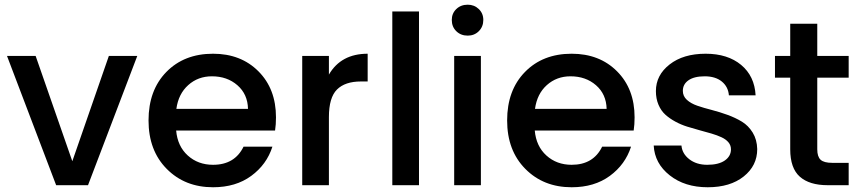

<svg xmlns="http://www.w3.org/2000/svg" viewBox="-20 -789 3665 818"><path d="M9.8 -550.8H131.8L288.1 -102.1L443.8 -550.8H564.9L355 0H219.2Z M882.8 -463.9Q823.7 -463.9 782 -426.5Q740.2 -389.2 731.4 -325.2H1036.6Q1035.2 -387.7 991.5 -425.8Q947.8 -463.9 882.8 -463.9ZM1140.6 -164.1Q1116.2 -87.9 1050.3 -39.6Q984.4 8.8 887.7 8.8Q767.6 8.8 690.2 -69.6Q612.8 -147.9 612.8 -275.9Q612.8 -404.8 688.7 -482.4Q764.6 -560.1 887.7 -560.1Q1006.3 -560.1 1081.1 -485.1Q1155.8 -410.2 1155.8 -289.1Q1155.8 -258.3 1151.9 -232.9H730.5Q736.3 -166 780 -126.5Q823.7 -86.9 887.7 -86.9Q980 -86.9 1017.6 -164.1Z M1381.3 -290V0H1267.6V-550.8H1381.3V-471.2Q1433.1 -560.1 1546.4 -560.1V-441.9H1517.6Q1450.2 -441.9 1415.8 -407.7Q1381.3 -373.5 1381.3 -290Z M1651.4 0V-740.2H1765.1V0Z M1915 0V-550.8H2028.8V0ZM1972.7 -637.2Q1943.4 -637.2 1924.1 -656Q1904.8 -674.8 1904.8 -704.1Q1904.8 -731.9 1924.1 -750.5Q1943.4 -769 1972.7 -769Q2000.5 -769 2019.8 -750.5Q2039.1 -731.9 2039.1 -704.1Q2039.1 -675.3 2020 -656.2Q2001 -637.2 1972.7 -637.2Z M2410.6 -463.9Q2351.6 -463.9 2309.8 -426.5Q2268.1 -389.2 2259.3 -325.2H2564.5Q2563 -387.7 2519.3 -425.8Q2475.6 -463.9 2410.6 -463.9ZM2668.5 -164.1Q2644 -87.9 2578.1 -39.6Q2512.2 8.8 2415.5 8.8Q2295.4 8.8 2218 -69.6Q2140.6 -147.9 2140.6 -275.9Q2140.6 -404.8 2216.6 -482.4Q2292.5 -560.1 2415.5 -560.1Q2534.2 -560.1 2608.9 -485.1Q2683.6 -410.2 2683.6 -289.1Q2683.6 -258.3 2679.7 -232.9H2258.3Q2264.2 -166 2307.9 -126.5Q2351.6 -86.9 2415.5 -86.9Q2507.8 -86.9 2545.4 -164.1Z M3206.1 -153.8Q3206.1 -83 3148.4 -37.1Q3090.8 8.8 2995.1 8.8Q2897.5 8.8 2833.3 -42Q2769 -92.8 2765.1 -168.9H2883.3Q2886.2 -134.3 2916.7 -110.6Q2947.3 -86.9 2993.2 -86.9Q3041.5 -86.9 3067.9 -105.2Q3094.2 -123.5 3094.2 -152.8Q3094.2 -169.9 3083.3 -182.9Q3072.3 -195.8 3053.7 -204.3Q3035.2 -212.9 3011.2 -220Q2987.3 -227.1 2960.7 -234.1Q2934.1 -241.2 2907.7 -249.5Q2881.3 -257.8 2857.4 -270.8Q2833.5 -283.7 2814.9 -300.3Q2796.4 -316.9 2785.4 -342.8Q2774.4 -368.7 2774.4 -400.9Q2774.4 -468.8 2832.8 -514.4Q2891.1 -560.1 2986.3 -560.1Q3080.1 -560.1 3137.5 -512.5Q3194.8 -464.8 3199.2 -382.8H3085.4Q3082.5 -419.4 3055.2 -441.7Q3027.8 -463.9 2982.4 -463.9Q2937.5 -463.9 2913.3 -447Q2889.2 -430.2 2889.2 -401.9Q2889.2 -379.4 2906.2 -363.8Q2923.3 -348.1 2950.9 -338.6Q2978.5 -329.1 3012 -320.6Q3045.4 -312 3079.1 -299.8Q3112.8 -287.6 3140.6 -270.8Q3168.5 -253.9 3186.8 -224.1Q3205.1 -194.3 3206.1 -153.8Z M3346.7 -152.8V-458H3281.7V-550.8H3346.7V-688H3461.9V-550.8H3595.7V-458H3461.9V-152.8Q3461.9 -121.6 3476.1 -108.4Q3490.2 -95.2 3525.9 -95.2H3595.7V0H3505.9Q3428.7 0 3387.7 -36.1Q3346.7 -72.3 3346.7 -152.8Z"/></svg>

Font: SVN-Poppins Medium
Style: Regular
Weight: 500
Designer: Ninad Kale (Devanagari), Jonny Pinhorn (Latin)
Foundry: Indian Type Foundry
Version: Version 3.002 2017